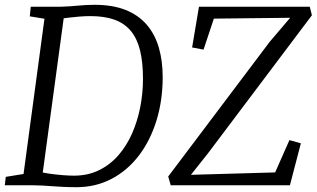

<svg xmlns="http://www.w3.org/2000/svg" viewBox="-21 -771 1318 799"><path d="M107 -743H232Q267.5 -744 302.5 -747.5Q337.5 -751 372 -751Q448 -751 501.8 -729.5Q555.5 -708 589.8 -668Q624 -628 640 -572.8Q656 -517.5 656 -450Q656 -353 630.2 -269.5Q604.5 -186 557 -123.8Q509.5 -61.5 443.5 -26.8Q377.5 8 297 8Q268.5 8 244.2 6.8Q220 5.5 198 4Q176 2.5 155.5 1.2Q135 0 114 0H-1L3 -35L77 -47L164 -693L103 -703ZM152 -16.5 137 -58Q155.5 -52.5 183 -48.5Q210.5 -44.5 238.5 -42.2Q266.5 -40 286.5 -40Q345 -40 391.2 -62.8Q437.5 -85.5 472 -125.2Q506.5 -165 529 -216.5Q551.5 -268 562.8 -326Q574 -384 574 -443Q574 -512 561.8 -561.5Q549.5 -611 523.2 -642.5Q497 -674 455.5 -689Q414 -704 355 -704Q334 -704 309 -702Q284 -700 262 -697.2Q240 -694.5 227 -692.5L249 -731.5ZM689.5 0 679 -36.5 1101 -596.5 1186.5 -697 869 -693.5 826 -564.5 778.5 -573.5 807 -743H1268L1277 -707.5L844.5 -133L773.5 -43.5L1124 -53.5L1183.5 -188L1231 -174.5L1185.5 0Z"/></svg>

Font: Merriweather Light 18pt Light
Style: Italic
Weight: 300
Italic angle: -7.8°
Version: Version 2.101